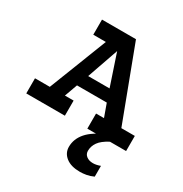

<svg xmlns="http://www.w3.org/2000/svg" viewBox="-189 -731 1057 1111"><g transform="rotate(30 340.0 -175.5)"><path d="M6 0V-101H105L256 -488H172V-589H399L583 -101H673V0H414V-101H467L436 -187H237L206 -101H264V0ZM266 -266H409L339 -475ZM533 -30 565 0Q519 24 500 51Q481 78 481 109Q481 131 498 144Q515 157 541 157Q564 157 590 147V219Q566 230 543.5 234Q521 238 501 238Q441 238 407.5 211.5Q374 185 374 144Q374 91 412 47.5Q450 4 533 -30Z"/></g></svg>

Font: Podkova
Style: Bold
Weight: 700
Designer: Ilya Yudin
Foundry: Cyreal (www.cyreal.org)
Version: Version 2.102; ttfautohint (v1.8.1.43-b0c9)